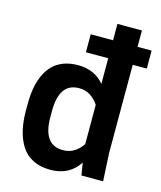

<svg xmlns="http://www.w3.org/2000/svg" viewBox="-120 -886 825 986"><g transform="rotate(15 293.0 -393.5)"><path d="M585.9 -712.9V-617.2H511.2V-149.9L519 0H403.8L393.1 -65.9Q342.3 13.2 241.2 13.2Q188 13.2 148.9 -6.3Q109.9 -25.9 86.9 -61.8Q64 -97.7 53 -144Q42 -190.4 42 -249V-280.8Q42 -327.6 48.6 -366.5Q55.2 -405.3 70.3 -438.5Q85.4 -471.7 108.4 -494.6Q131.3 -517.6 165 -530.3Q198.7 -543 241.2 -543Q329.6 -543 380.9 -481V-617.2H262.2V-712.9H380.9V-799.8H511.2V-712.9ZM380.9 -369.1Q366.2 -393.1 340.1 -411.6Q314 -430.2 276.9 -430.2Q171.9 -430.2 171.9 -280.8V-249Q171.9 -101.1 276.9 -101.1Q314 -101.1 340.1 -119.1Q366.2 -137.2 380.9 -161.1Z"/></g></svg>

Font: Cooper Hewitt
Style: Semibold
Weight: 709
Designer: Village Type and Design LLC
Foundry: Cooper Hewitt Smithsonian Design Museum
Version: 1.000